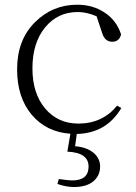

<svg xmlns="http://www.w3.org/2000/svg" viewBox="-20 -541 565 795"><path d="M464.8 -103.5 482.4 -93.8Q420.9 10.7 297.9 13.7L291 64.5Q338.9 68.4 366.7 91.3Q394.5 114.3 394.5 148.4Q394.5 186.5 366.2 210Q337.9 233.4 286.1 233.4Q253.9 233.4 217.8 220.7L223.6 200.2Q262.7 206.1 279.3 206.1Q346.7 206.1 346.7 148.4Q346.7 90.8 258.8 86.9L271.5 12.7Q171.9 5.9 111.3 -65.9Q50.8 -137.7 50.8 -253.9Q50.8 -375 124 -448.2Q197.3 -521.5 299.8 -521.5Q364.3 -521.5 413.6 -488.8Q462.9 -456.1 481.4 -398.4Q473.6 -368.2 445.3 -368.2Q414.1 -368.2 403.3 -403.3L379.9 -473.6Q338.9 -491.2 301.8 -491.2Q218.8 -491.2 166.5 -427.2Q114.3 -363.3 114.3 -257.8Q114.3 -154.3 167 -91.8Q219.7 -29.3 304.7 -29.3Q404.3 -29.3 464.8 -103.5Z"/></svg>

Font: GenYoMin TW TTF ExtraLight
Style: Regular
Weight: 250
Version: Version 1.300